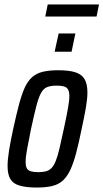

<svg xmlns="http://www.w3.org/2000/svg" viewBox="-20 -833 464 861"><path d="M145 8Q98 8 68.5 -0.5Q39 -9 26.5 -30Q14 -51 14 -88Q14 -117 20.5 -158Q27 -199 39 -254Q53 -318 65 -363.5Q77 -409 90.5 -439Q104 -469 123.5 -486.5Q143 -504 171.5 -511Q200 -518 240 -518Q289 -518 317.5 -509Q346 -500 359 -478.5Q372 -457 372 -418Q372 -390 365 -349.5Q358 -309 346 -254Q333 -190 321 -145Q309 -100 295 -70.5Q281 -41 262 -23.5Q243 -6 214.5 1Q186 8 145 8ZM152 -61Q173 -61 187 -65Q201 -69 211.5 -80Q222 -91 230.5 -112.5Q239 -134 247 -168.5Q255 -203 266 -254Q278 -310 284.5 -346Q291 -382 291 -402Q291 -422 285 -432Q279 -442 267 -445.5Q255 -449 234 -449Q208 -449 191.5 -442.5Q175 -436 164 -416Q153 -396 143 -357.5Q133 -319 119 -254Q108 -199 101.5 -164Q95 -129 95 -107Q95 -88 100.5 -78Q106 -68 119 -64.5Q132 -61 152 -61ZM225 -601 243 -683H318L301 -601ZM183 -759 194 -813H424L413 -759Z"/></svg>

Font: Saira ExtraCondensed Medium
Style: Italic
Weight: 500
Width: 2
Italic angle: -12°
Designer: Hector Gatti with collaboration of the Omnibus-Type team
Foundry: Omnibus-Type
Version: Version 1.101